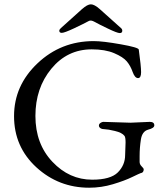

<svg xmlns="http://www.w3.org/2000/svg" viewBox="-20 -853 769 887"><path d="M253.9 -710.9Q253.9 -716.8 261.2 -723.1L358.9 -811Q383.8 -833 399.9 -833Q416 -833 440.9 -811L539.1 -723.1Q544.9 -718.3 544.9 -710.9Q544.9 -700.2 533.2 -700.2Q521.5 -700.2 478 -721.2Q434.1 -742.2 417 -752Q399.9 -761.7 390.1 -755.9Q366.7 -743.2 322.3 -722.2Q277.3 -701.2 265.6 -701.2Q253.9 -701.2 253.9 -710.9ZM692.9 -273.9Q692.9 -261.2 664.1 -253.9Q636.7 -246.1 630.9 -208.5Q625 -170.9 625 -131.8V-105Q625 -93.8 634.3 -84.5Q643.6 -75.2 644 -71.8Q644 -54.7 629.9 -53.2Q626 -52.2 590.8 -35.2Q555.7 -18.1 502 -2Q448.2 14.2 392.1 14.2Q251 14.2 147.9 -80.1Q44.9 -174.8 44.9 -316.4Q44.9 -458 153.3 -560.5Q261.7 -663.1 413.1 -663.1Q455.1 -663.1 537.6 -648.4Q620.1 -633.8 621.1 -624Q631.8 -546.9 631.8 -519.5Q631.8 -492.2 617.7 -492.2Q603 -492.2 592.8 -520.5Q583 -548.8 565.9 -569.3Q548.8 -589.8 507.3 -607.4Q465.8 -625 403.8 -625Q291 -625 217.3 -535.6Q143.6 -446.3 143.6 -317.4Q143.6 -188.5 222.2 -105.5Q300.3 -22.9 405.8 -22.9Q490.7 -22.9 524.4 -56.6Q558.1 -90.3 558.1 -137.2L560.1 -194.8Q560.1 -218.8 555.2 -225.1Q543.9 -240.2 510.7 -248Q477.5 -255.9 464.8 -255.9Q451.7 -255.9 444.3 -260.7Q437 -265.6 437 -272.9Q437 -280.3 444.3 -285.2Q451.7 -290 457 -290L583 -286.1L671.9 -290Q692.9 -290 692.9 -273.9Z"/></svg>

Font: EBGaramond
Style: Regular
Weight: 400
Version: Version 000.012g